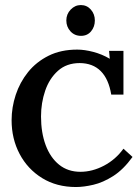

<svg xmlns="http://www.w3.org/2000/svg" viewBox="-20 -736 557 768"><path d="M425 -357.5Q414.7 -419.9 383 -451.6Q351.3 -483.3 298.9 -483.7Q246.4 -483.7 212 -452.9Q177.5 -422.1 160.8 -373.3Q144.1 -324.5 144.1 -270.3Q144.1 -205.7 162.6 -155.7Q181.2 -105.6 216.4 -77.2Q251.6 -48.8 301.8 -48.8Q349.1 -48.8 395.9 -73.3Q442.6 -97.9 473.8 -141.2L510.1 -108.2Q473.4 -57.6 432.7 -31.7Q392 -5.9 353.3 3.1Q314.6 12.1 283.8 12.1Q206.5 12.1 148.5 -23.7Q90.6 -59.4 58.5 -120.1Q26.4 -180.8 26.4 -255.2Q26.4 -306.6 42.9 -356.6Q59.4 -406.7 92.2 -447.6Q125 -488.4 174.2 -513Q223.3 -537.6 289 -537.6Q318.3 -537.6 353.1 -528.4Q388 -519.3 419.1 -500.9L416.2 -532.5H473.8V-357.5ZM304 -592.6Q278.3 -592.6 261.8 -610.7Q245.3 -628.9 245.3 -654.2Q245.3 -679.5 262.7 -697.7Q280.2 -715.8 303.3 -715.8Q327.5 -715.8 343.4 -697.7Q359.4 -679.5 359.4 -654.2Q359.4 -628.9 344.3 -610.7Q329.3 -592.6 304 -592.6Z"/></svg>

Font: Parastoo
Style: Regular
Weight: 400
Foundry: Saber Rastikerdar (saber.rastikerdar@gmail.com)
Version: Version 3.000